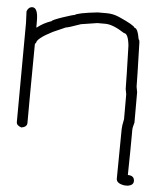

<svg xmlns="http://www.w3.org/2000/svg" viewBox="-49 -527 605 739"><g transform="rotate(5 253.5 -157.0)"><path d="M334 -484.4Q357.9 -484.4 380.9 -474.6Q441.9 -447.8 445.3 -437.5Q457.5 -437.5 464.8 -394.5Q468.8 -394.5 468.8 -375Q472.7 -242.2 472.7 -214.8V-212.9Q476.6 -193.8 476.6 -191.4V-74.2Q470.7 -55.7 470.7 -44.9V-31.2Q470.7 27.3 468.8 128.9Q494.1 128.9 494.1 150.4Q494.1 166 472.7 169.9H459Q427.7 165 427.7 146.5Q429.7 1 429.7 -44.9Q429.7 -57.1 435.5 -84V-179.7Q435.5 -182.1 431.6 -201.2V-207Q431.6 -234.4 427.7 -367.2Q422.9 -414.1 406.2 -414.1Q361.3 -443.4 332 -443.4H300.8L238.3 -433.6Q189 -416 181.6 -416L132.8 -394.5Q72.3 -363.8 72.3 -345.7Q68.4 -345.2 68.4 -341.8Q66.4 -127 66.4 -37.1Q66.4 -21.5 44.9 -17.6Q25.4 -23.4 25.4 -37.1Q27.3 -341.8 27.3 -419.9Q27.3 -428.7 25.4 -464.8Q31.7 -482.4 46.9 -482.4Q68.4 -482.4 68.4 -431.6V-406.2H70.3Q94.2 -425.3 125 -435.5Q125 -439.5 164.1 -453.1Q205.1 -466.8 210.9 -466.8Q222.7 -476.1 298.8 -484.4Z"/></g></svg>

Font: CEF Fonts CJK
Style: Regular
Weight: 400
Designer: PartyBoss (派对大魔王)
Version: Release 2.25